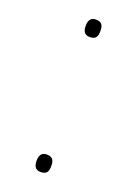

<svg xmlns="http://www.w3.org/2000/svg" viewBox="-111 -581 456 639"><g transform="rotate(20 117.0 -262.0)"><path d="M116 -470C140 -470 143 -484 143 -501C143 -517 140 -532 116 -532C96 -532 91 -517 91 -501C91 -484 96 -470 116 -470ZM116 8C140 8 143 -6 143 -23C143 -39 140 -54 116 -54C96 -54 91 -39 91 -23C91 -6 96 8 116 8Z"/></g></svg>

Font: Noto Sans Gurmukhi Condensed Thin
Style: Regular
Weight: 100
Width: 3
Designer: Jelle Bosma - Monotype Design Team
Foundry: Monotype Imaging Inc.
Version: Version 2.004